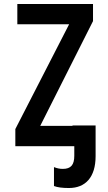

<svg xmlns="http://www.w3.org/2000/svg" viewBox="-20 -734 540 964"><path d="M57 0H353V48C353 94 336 114 295 114C280 114 266 111 251 105V200C269 207 294 210 326 210C409 210 460 156 460 50V-104H344V-102H182L447 -628V-714H67V-612H327L57 -86Z"/></svg>

Font: Noto Sans Mono ExtraCondensed SemiBold
Style: Regular
Weight: 600
Width: 2
Designer: Monotype Design Team
Foundry: Monotype Imaging Inc.
Version: Version 2.014